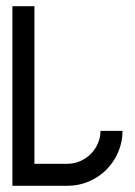

<svg xmlns="http://www.w3.org/2000/svg" viewBox="-20 -599 435 619"><path d="M91 -71H198Q219 -71 238.5 -79.5Q258 -88 272.5 -102.5Q287 -117 295.5 -136.5Q304 -156 304 -177H375Q375 -141 361 -108.5Q347 -76 323 -52Q299 -28 266.5 -14Q234 0 198 0H20V-579H91Z"/></svg>

Font: Googee
Style: Regular
Weight: 400
Designer: Peter Wiegel
Foundry: CATFonts Peter Wiegel
Version: 1.000